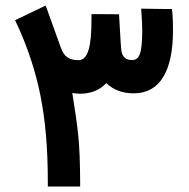

<svg xmlns="http://www.w3.org/2000/svg" viewBox="-20 -684 692 704"><path d="M470.2 -341.8C567.9 -341.8 614.3 -425.8 614.3 -572.8C614.3 -593.8 613.8 -613.8 612.3 -632.8L610.8 -650.9H593.3L519 -651.9L497.6 -652.3L499 -630.9C500.5 -609.4 501.5 -589.8 501.5 -572.3C501.5 -483.4 489.3 -463.9 464.4 -463.9C442.4 -463.4 429.2 -474.6 425.3 -496.6C423.8 -504.4 421.4 -543.5 417.5 -613.3L416.5 -631.8H397.9L335 -632.3H315.4V-612.8C315.4 -520.5 304.7 -463.4 268.1 -463.4C233.4 -463.4 214.8 -476.6 203.6 -507.8L154.8 -643.6L147.5 -663.6L127.9 -654.3L52.7 -618.2L35.2 -609.9L43.5 -592.3C81.5 -509.8 109.9 -424.3 127.9 -335.4C146 -246.1 155.3 -141.6 155.3 -21V-19.5V0H174.8H254.4H273.9V-19.5C273.4 -87.4 271.5 -143.1 267.1 -185.5C262.7 -228 255.4 -280.8 245.1 -343.3C254.9 -341.3 264.6 -340.3 273.9 -340.3C314 -340.8 345.7 -353.5 369.6 -379.4C395.5 -354.5 428.7 -341.8 470.2 -341.8Z"/></svg>

Font: Samim
Style: Bold
Weight: 700
Foundry: DejaVu fonts team - Redesigned by Saber Rastikerdar
Version: Version 4.0.5